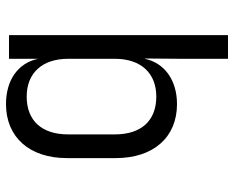

<svg xmlns="http://www.w3.org/2000/svg" viewBox="-90 -510 780 640"><g transform="rotate(-90 300.0 -190.0)"><path d="M424 -453C410 -520 353 -560 273 -560C163 -560 93 -482 93 -357V-194C93 -69 162 10 273 10C352 10 410 -31 424 -97H425L424 23V180H503V-550H424ZM298 -59C218 -59 172 -109 172 -197V-353C172 -441 218 -491 298 -491C376 -491 424 -440 424 -353V-197C424 -110 376 -59 298 -59Z"/></g></svg>

Font: Tekne LDO Light
Style: Regular
Weight: 300
Monospace: yes
Designer: Alessio Laiso, Mario Rullo, Paolo Rosset
Foundry: Alessio Laiso
Version: Version 1.000;hotconv 1.0.109;makeotfexe 2.5.65596